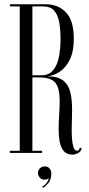

<svg xmlns="http://www.w3.org/2000/svg" viewBox="-20 -720 420 904"><path d="M321 8Q294 8 280 -9Q266 -26 261 -53Q256 -80 256 -110Q256 -144 258.5 -179.2Q261 -214.5 261 -244.5Q261 -304.5 240.8 -330Q220.5 -355.5 163.5 -355.5H132.5V-10H178V0H26.5V-10H73V-690H26.5V-700H195Q253.5 -700 290.5 -661.8Q327.5 -623.5 327.5 -537.5Q327.5 -477.5 308.8 -439.5Q290 -401.5 261.5 -382.5Q233 -363.5 203.5 -361Q253.5 -360 278.2 -340.2Q303 -320.5 311.2 -285.2Q319.5 -250 319.5 -202Q319.5 -178 318.5 -153.8Q317.5 -129.5 317.5 -106.5Q317.5 -87 319.2 -64.8Q321 -42.5 326.2 -26.5Q331.5 -10.5 342.5 -10.5Q353.5 -10.5 355 -23.5H364.5Q363 -8.5 349.2 -0.2Q335.5 8 321 8ZM132.5 -365.5H176Q210 -365.5 229.5 -388.5Q249 -411.5 257 -450Q265 -488.5 265 -535.5Q265 -579 259 -614Q253 -649 235.2 -669.5Q217.5 -690 181.5 -690H132.5ZM183 164.5 179 158Q191 152.5 199.2 141.5Q207.5 130.5 210.5 119Q201 126 190 126Q176.5 126 167.8 116.8Q159 107.5 159 94.5Q159 81 168.2 72.2Q177.5 63.5 190.5 63.5Q205.5 63.5 213.5 73.2Q221.5 83 221.5 96Q221.5 124.5 208.5 140.8Q195.5 157 183 164.5Z"/></svg>

Font: Imbue 100pt Light
Style: Regular
Weight: 300
Designer: Tyler Finck
Foundry: Etcetera Type Company
Version: Version 1.102; ttfautohint (v1.8.3)